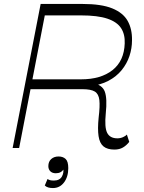

<svg xmlns="http://www.w3.org/2000/svg" viewBox="-20 -750 731 973"><path d="M560 8Q524 8 504.5 -8Q485 -24 479.5 -60Q474 -96 480 -155Q487 -212 483.5 -243Q480 -274 460.5 -286Q441 -298 398 -298H124L133 -348H391Q491 -348 550 -394.5Q609 -441 612 -530Q614 -576 593.5 -607.5Q573 -639 524 -655.5Q475 -672 390 -672H207L77 0H44L186 -730H397Q494 -730 549 -707.5Q604 -685 627 -644Q650 -603 649 -546Q649 -505 636 -466Q623 -427 596.5 -394.5Q570 -362 529.5 -340.5Q489 -319 433 -313L446 -331Q498 -321 511 -286Q524 -251 516 -175Q509 -105 523 -77Q537 -49 575 -49Q590 -49 603.5 -55Q617 -61 623 -68L635 -31Q621 -13 603 -2.5Q585 8 560 8ZM248 203Q235 203 224.5 200Q214 197 207 190L221 157Q226 161 233.5 163Q241 165 253 165Q282 165 293.5 145Q305 125 300 100L305 104Q297 117 287 122.5Q277 128 263 128Q245 128 235 118Q225 108 225 92Q225 69 239.5 56Q254 43 277 43Q299 43 312.5 55.5Q326 68 326 102Q326 146 304.5 174.5Q283 203 248 203Z"/></svg>

Font: Savate ExtraLight
Style: Italic
Weight: 200
Italic angle: -11°
Designer: Max Esnée
Foundry: Plomb Type
Version: Version 2.000